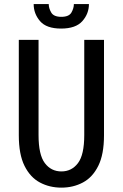

<svg xmlns="http://www.w3.org/2000/svg" viewBox="-20 -892 590 924"><path d="M275.5 11Q218.5 11 172 -13.8Q125.5 -38.5 98 -93.8Q70.5 -149 70.5 -241V-700H165.5V-242Q165.5 -147 195.8 -107Q226 -67 275.5 -67Q325 -67 355.2 -107Q385.5 -147 385.5 -242V-700H480.5V-241Q480.5 -149 453 -93.8Q425.5 -38.5 379 -13.8Q332.5 11 275.5 11ZM274 -754.5Q203.5 -754.5 172.8 -790.2Q142 -826 142 -872.5H214.5Q214.5 -852.5 226.5 -831.8Q238.5 -811 275 -811Q312 -811 323.8 -831.8Q335.5 -852.5 335.5 -872.5H408Q408 -826 376.2 -790.2Q344.5 -754.5 274 -754.5Z"/></svg>

Font: Trispace SemiCondensed
Style: Regular
Weight: 400
Width: 4
Designer: Tyler Finck
Foundry: Etcetera Type Company
Version: Version 1.210; ttfautohint (v1.8.3)